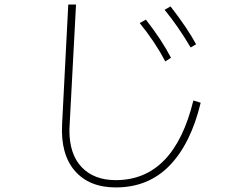

<svg xmlns="http://www.w3.org/2000/svg" viewBox="-20 -813 1040 841"><path d="M279 -793H313L285 -266L284 -242Q284 -137 338 -80.5Q392 -24 487 -24Q742 -24 827 -373L859 -363Q816 -184 723 -88Q630 8 487 8Q371 8 308 -64.5Q245 -137 252 -269ZM815 -605Q761 -697 701 -770L727 -785Q802 -688 839 -619ZM704 -544Q660 -628 592 -712L619 -727Q688 -639 729 -560Z"/></svg>

Font: IBM Plex Sans JP ExtraLight
Style: Regular
Weight: 200
Designer: Mike Abbink; Paul van der Laan; Pieter van Rosmalen; Wujin Sim; Yejin Wi; Jinhee Kim; Boomi Park; Yona Kim; Kichan Ma
Foundry: Sandoll Inc.
Version: Version 1.001